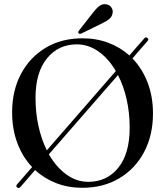

<svg xmlns="http://www.w3.org/2000/svg" viewBox="-20 -900 802 935"><path d="M63.5 12.5Q55.5 6.5 63 -2L136.5 -86.5Q90 -135 64.5 -203.2Q39 -271.5 39 -353Q39 -459 82.5 -540.5Q126 -622 203.2 -667.8Q280.5 -713.5 381.5 -713.5Q450 -713.5 508 -691.5Q566 -669.5 610 -630L682.5 -713Q689.5 -722 698 -715Q706 -708.5 699 -701L625 -615.5Q672.5 -566.5 698.8 -498Q725 -429.5 725 -348Q725 -241 681.5 -159.2Q638 -77.5 560.5 -31.5Q483 14.5 381 14.5Q312 14.5 253.5 -8.2Q195 -31 151 -72L79 11Q72 19.5 63.5 12.5ZM153 -423.5Q153 -350.5 167.5 -285.5Q182 -220.5 208 -168L544 -554Q509 -614.5 459.8 -649.2Q410.5 -684 354 -684Q264.5 -684 208.8 -615.8Q153 -547.5 153 -423.5ZM611.5 -278Q611.5 -351.5 596.5 -417Q581.5 -482.5 554.5 -534.5L218 -148.5Q253.5 -86.5 303 -50.5Q352.5 -14.5 410 -14.5Q500.5 -14.5 556 -83Q611.5 -151.5 611.5 -278ZM433 -838.5Q449 -859.5 464 -870.8Q479 -882 497 -879Q514 -876.5 522.5 -863.5Q531 -850.5 528.5 -837.5Q526 -818.5 511.5 -807Q497 -795.5 476.5 -786L376.5 -737Q367 -733 362.5 -738.5Q358.5 -743 365 -751.5Z"/></svg>

Font: Fraunces 72pt
Style: Regular
Weight: 400
Version: Version 1.000;[0bf87f6ff]